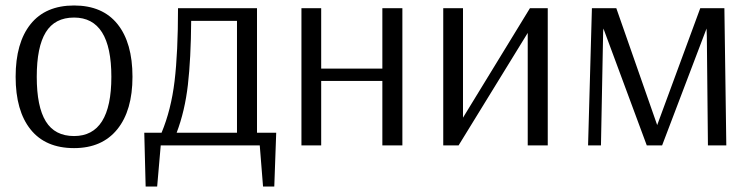

<svg xmlns="http://www.w3.org/2000/svg" viewBox="-20 -530 2740 700"><path d="M250 10Q146 10 91.5 -58Q37 -126 37 -250Q37 -374 91.5 -442Q146 -510 250 -510Q354 -510 408.5 -442Q463 -374 463 -250Q463 -127 407.5 -58.5Q352 10 250 10ZM250 -34Q386 -34 386 -250Q386 -466 250 -466Q180 -466 147 -412.5Q114 -359 114 -250Q114 -141 147 -87.5Q180 -34 250 -34Z M511 150 506 -46H569Q604 -130 616.5 -234.5Q629 -339 629 -500H917V-46H987L980 150H939L927 0H566L553 150ZM624 -46H844V-454H677Q676 -316 665 -220.5Q654 -125 624 -46Z M1079 0V-500H1151V-280H1374V-500H1447V0H1374V-235H1151V0Z M1596 0V-500H1668V-101L1912 -500H1977V0H1904V-410L1652 0Z M2124 0 2138 -500H2227L2376 -74L2533 -500H2621L2628 0H2561L2557 -397L2556 -426L2394 0H2338L2180 -426L2179 -415L2171 0Z"/></svg>

Font: Arsenal
Style: Regular
Weight: 400
Designer: Andrij Shevchenko
Foundry: Stairsfor
Version: Version 2.001;PS 002.001;hotconv 1.0.88;makeotf.lib2.5.64775